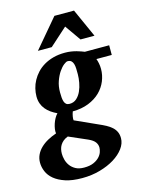

<svg xmlns="http://www.w3.org/2000/svg" viewBox="-169 -803 840 1114"><g transform="rotate(-15 251.0 -246.5)"><path d="M325.2 83Q325.2 65.9 314.5 50.8Q303.7 35.6 275.9 22.9L164.1 -25.9Q147.5 -19.5 136.2 -10.3Q125 -1 117.9 10.5Q110.8 22 107.9 35.2Q105 48.3 105 62Q105 78.1 109.9 97.4Q114.7 116.7 126.7 133.5Q138.7 150.4 158.9 161.6Q179.2 172.9 210 172.9Q244.1 172.9 266.4 163.1Q288.6 153.3 301.8 139.4Q314.9 125.5 320.1 110.1Q325.2 94.7 325.2 83ZM314 -359.9Q314 -377.4 313.5 -393.6Q313 -409.7 309.3 -421.9Q305.7 -434.1 297.9 -441.2Q290 -448.2 275.9 -448.2Q267.6 -448.2 252.7 -436.5Q237.8 -424.8 223.1 -403.3Q208.5 -381.8 197.8 -351.8Q187 -321.8 187 -285.2Q187 -267.6 188.2 -253.2Q189.5 -238.8 193.1 -228.3Q196.8 -217.8 204.1 -211.9Q211.4 -206.1 224.1 -206.1Q249 -206.1 266.1 -221.4Q283.2 -236.8 293.7 -260Q304.2 -283.2 309.1 -310.1Q314 -336.9 314 -359.9ZM440.9 -417Q445.3 -405.8 448.7 -389.4Q452.1 -373 452.1 -355Q452.1 -317.9 437.7 -282.7Q423.3 -247.6 395.3 -220.2Q367.2 -192.9 325.7 -176.3Q284.2 -159.7 230 -159.2Q224.6 -145 222.2 -130.6Q219.7 -116.2 221.2 -107.9L354 -47.9Q377.9 -37.6 397.5 -27.1Q417 -16.6 430.9 -3.9Q444.8 8.8 452.4 24.9Q460 41 460 63Q460 94.7 438 124.5Q416 154.3 378.4 177.5Q340.8 200.7 290.8 214.8Q240.7 229 184.1 229Q124.5 229 83.7 215.6Q43 202.1 17.3 180.9Q-8.3 159.7 -19.5 132.8Q-30.8 106 -30.8 79.1Q-30.8 53.7 -20.5 32.2Q-10.3 10.7 7.8 -6.8Q25.9 -24.4 50.3 -37.8Q74.7 -51.3 103 -61Q101.1 -72.8 103.3 -87.6Q105.5 -102.5 110.6 -117.9Q115.7 -133.3 123.5 -147.5Q131.3 -161.6 141.1 -171.9Q121.1 -181.2 104.2 -193.1Q87.4 -205.1 75 -220.2Q62.5 -235.4 55.7 -254.4Q48.8 -273.4 48.8 -296.9Q48.8 -320.3 54.7 -344.5Q60.5 -368.7 72.8 -391.1Q85 -413.6 103.3 -433.3Q121.6 -453.1 146.7 -468Q171.9 -482.9 203.6 -491.5Q235.4 -500 273.9 -500Q293 -500 310.3 -497.3Q327.6 -494.6 342.3 -490.5Q356.9 -486.3 368.4 -482.2Q379.9 -478 387.2 -475.1H533.2V-417ZM381.3 -550.8 314.5 -646 208.5 -550.8H125.5L270.5 -722.2H388.2L465.3 -550.8Z"/></g></svg>

Font: Charis SIL
Style: Bold Italic
Weight: 700
Italic angle: -11°
Foundry: SIL International
Version: Version 4.112